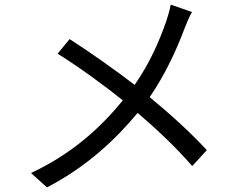

<svg xmlns="http://www.w3.org/2000/svg" viewBox="-20 -780 1040 830"><path d="M281 -611 229 -548C325 -488 437 -406 511 -346C412 -225 289 -114 114 -32L183 30C357 -60 481 -179 575 -292C661 -218 737 -147 811 -62L874 -131C803 -208 717 -286 627 -360C694 -457 744 -567 777 -655C785 -676 799 -710 810 -728L718 -760C714 -738 705 -706 698 -686C668 -601 627 -506 562 -413C483 -474 367 -556 281 -611Z"/></svg>

Font: Noto Sans Mono CJK HK
Style: Regular
Weight: 400
Designer: Ryoko NISHIZUKA 西塚涼子 (kana, bopomofo & ideographs); Paul D. Hunt (Latin, Greek & Cyrillic); Sandoll Communications 산돌커뮤니
Foundry: Adobe
Version: Version 2.004;hotconv 1.0.118;makeotfexe 2.5.65603